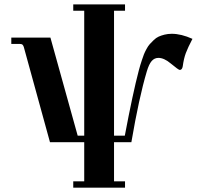

<svg xmlns="http://www.w3.org/2000/svg" viewBox="-20 -867 918 887"><path d="M32.2 -664.1V-693.4H212.9L338.9 -240.2H369.1V-817.4H318.4V-846.7H557.6V-817.4H506.8V-240.2H556.6Q593.8 -437.5 621.1 -541Q625 -556.6 627.9 -565.4Q630.9 -574.2 635.7 -589.8Q640.6 -605.5 645 -616.2Q649.4 -627 656.7 -640.6Q664.1 -654.3 671.9 -663.1Q679.7 -671.9 690.4 -682.1Q701.2 -692.4 712.9 -697.8Q724.6 -703.1 740.2 -707Q755.9 -710.9 773.4 -710.9Q817.4 -710.9 869.1 -687.5Q847.7 -646.5 838.4 -621.6Q829.1 -596.7 824.2 -560.5Q821.3 -543.9 810.5 -543.9Q804.7 -543.9 769.5 -573.2Q738.3 -599.6 711.9 -599.6Q693.4 -599.6 680.7 -585Q668 -570.3 658.2 -537.1Q622.1 -416 586.9 -210H506.8V-29.3H557.6V0H318.4V-29.3H369.1V-210H210.9L89.8 -650.4Q86.9 -658.2 83.5 -661.1Q80.1 -664.1 70.3 -664.1Z"/></svg>

Font: Monomakh Unicode TT
Style: Medium
Weight: 500
Designer: Alexey Kryukov, Aleksandr Andreev
Version: Version 1.1